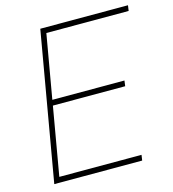

<svg xmlns="http://www.w3.org/2000/svg" viewBox="-107 -799 800 888"><g transform="rotate(-15 293.5 -355.5)"><path d="M477.5 -352.5H131.3L74.7 -26.4H468.3L464.4 0H43.5L167 -710.9H586.9L583 -684.6H189L135.7 -378.9H481Z"/></g></svg>

Font: Roboto Thin
Style: Italic
Weight: 250
Italic angle: -12°
Designer: Google
Version: Version 2.134; 2016